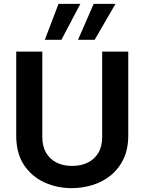

<svg xmlns="http://www.w3.org/2000/svg" viewBox="-20 -967 749 994"><path d="M396 -947 298 -761H212L283 -947ZM578 -947 470 -761H384L465 -947ZM64 -700H199V-258Q199 -209 219 -175.5Q239 -142 273.5 -125Q308 -108 353 -108Q399 -108 434 -125Q469 -142 489 -175.5Q509 -209 509 -258V-700H644V-265Q644 -196 620 -145Q596 -94 554.5 -60Q513 -26 460.5 -9.5Q408 7 351 7Q275 7 209.5 -23Q144 -53 104 -113Q64 -173 64 -265Z"/></svg>

Font: Albert Sans
Style: Bold
Weight: 700
Designer: Andreas Rasmussen
Foundry: a.Foundry
Version: Version 1.025